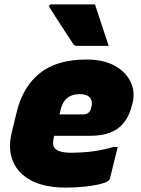

<svg xmlns="http://www.w3.org/2000/svg" viewBox="-20 -834 640 871"><path d="M372 -564Q450 -564 501 -535.5Q552 -507 573 -461.5Q594 -416 581 -365L577 -351Q560 -285 515 -251.5Q470 -218 388 -218H226L225 -215Q221 -199 221 -185Q221 -171 228 -162Q245 -141 305 -141Q364 -142 406 -148Q448 -154 494 -167H514Q505 -132 496.5 -96Q488 -60 479 -25Q478 -20 474 -16Q465 -7 436 0.5Q407 8 366 12.5Q325 17 278 17Q183 17 122 -15Q61 -47 38 -104Q15 -161 34 -236L56 -327Q85 -443 162.5 -503.5Q240 -564 372 -564ZM342 -407Q273 -407 256 -340L250 -315H357Q371 -315 380.5 -322Q390 -329 394 -346Q402 -374 388 -391Q374 -407 342 -407ZM411 -814Q427 -766 442 -719.5Q457 -673 473 -626H330Q317 -626 313 -633Q282 -681 257.5 -718Q233 -755 206 -798Q202 -803 203.5 -808.5Q205 -814 212 -814Z"/></svg>

Font: Recursive Mn Lnr St Blk
Style: Italic
Weight: 900
Italic angle: -15°
Monospace: yes
Version: Version 1.079;hotconv 1.0.112;makeotfexe 2.5.65598; ttfautoh